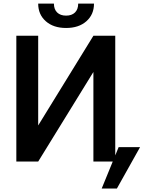

<svg xmlns="http://www.w3.org/2000/svg" viewBox="-20 -913 811 1085"><path d="M507.8 -710.9 195.8 -204.1V-710.9H72.3V0H195.8L507.8 -506.3V0H631.3V-710.9ZM511.2 -892.6H421.9Q421.9 -860.4 403.8 -842.5Q385.7 -824.7 353.5 -824.7Q321.3 -824.7 303 -842.5Q284.7 -860.4 284.7 -892.6H195.8Q195.8 -831.1 238.8 -793Q281.7 -754.9 353.5 -754.9Q425.3 -754.9 468.3 -793Q511.2 -831.1 511.2 -892.6ZM554.7 152.3H640.6L771.5 -81.5H650.4Z"/></svg>

Font: FAU Chimera Medium
Style: Regular
Weight: 500
Version: Version 1.002;hotconv 1.0.117;makeotfexe 2.5.65602